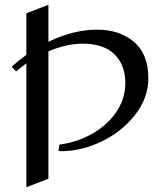

<svg xmlns="http://www.w3.org/2000/svg" viewBox="-20 -750 659 809"><path d="M605 -420Q605 -338 550 -267Q495 -196 409.5 -154.5Q324 -113 238 -113Q229 -113 226 -115L231 -141Q299 -149 363 -183.5Q427 -218 467.5 -274.5Q508 -331 508 -401Q508 -476 462.5 -521Q417 -566 328 -566Q262 -566 184 -534V3L91 39V-483Q61 -461 48 -449L29 -469Q58 -495 91 -519V-694L184 -730V-574Q289 -625 389 -625Q484 -625 544.5 -573.5Q605 -522 605 -420Z"/></svg>

Font: Amita
Style: Regular
Weight: 400
Designer: Eduardo Rodriguez Tunni, Modular Infotech, Brian J. Bonislawsky
Foundry: Eduardo Rodriguez Tunni, Modular Infotech, Brian J. Bonislawsky
Version: Version 1.004